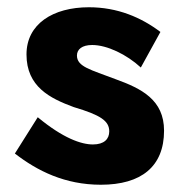

<svg xmlns="http://www.w3.org/2000/svg" viewBox="-20 -490 496 529"><path d="M84 -167 21 -67C83 -19 159 19 258 19C369 19 432 -31 432 -130C432 -215 370 -246 298 -272C230 -298 192 -306 192 -337C192 -354 206 -366 234 -366C275 -366 329 -340 368 -304L422 -402C369 -442 304 -470 225 -470C126 -470 53 -424 53 -340C53 -251 118 -219 183 -195C257 -173 281 -157 281 -128C281 -107 267 -92 236 -92C204 -92 154 -109 84 -167Z"/></svg>

Font: Jost
Style: Bold
Weight: 700
Version: Version 3.710